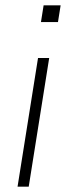

<svg xmlns="http://www.w3.org/2000/svg" viewBox="-20 -702 252 722"><path d="M134 -619 144 -682H208L198 -619ZM46 0 123 -484H165L88 0Z"/></svg>

Font: Nunito Sans 12pt ExtraLight 12pt ExtraLight
Style: Italic
Weight: 250
Italic angle: -9°
Version: Version 3.101;gftools[0.9.27]